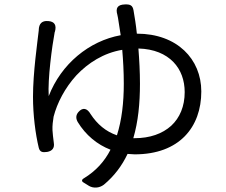

<svg xmlns="http://www.w3.org/2000/svg" viewBox="-20 -802 1020 867"><path d="M325 -462C378 -518 448 -563 532 -577C536 -531 539 -478 539 -424C539 -339 530 -260 508 -191C458 -208 419 -241 389 -287C374 -313 354 -319 334 -296C322 -282 322 -267 331 -251C367 -192 419 -149 479 -126C452 -73 413 -30 359 3C348 9 348 17 357 22L378 35L381 37C401 49 428 48 449 32C496 -7 531 -54 556 -107L588 -105C790 -105 889 -228 889 -389C889 -535 780 -650 598 -650C594 -690 588 -726 583 -755C579 -778 568 -783 544 -782C511 -781 501 -766 510 -735C511 -730 512 -725 513 -720C516 -702 520 -675 525 -643C382 -617 256 -513 200 -368C195 -445 215 -593 227 -657C227 -658 227 -658 228 -659C236 -688 227 -705 197 -707C169 -709 156 -695 155 -667C155 -667 155 -666 155 -665C149 -611 129 -474 129 -365C129 -283 140 -197 155 -135C160 -115 172 -113 193 -116C216 -120 227 -134 223 -157C220 -178 218 -200 217 -214C216 -234 219 -257 222 -275C238 -337 273 -405 325 -462ZM763 -522C797 -487 814 -439 814 -386C814 -322 792 -270 753 -234C713 -198 657 -178 588 -178H582C604 -253 612 -335 612 -424C612 -478 609 -532 605 -583C676 -581 728 -558 763 -522Z"/></svg>

Font: GenSenRounded2 TW R
Style: Regular
Weight: 400
Version: Version 2.100;PS 2.1;hotconv 16.6.51;makeotf.lib2.5.65220 DE